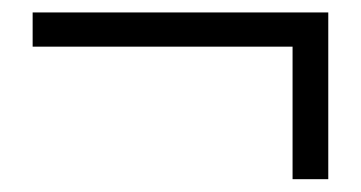

<svg xmlns="http://www.w3.org/2000/svg" viewBox="-20 -453 577 307"><path d="M504.9 -166.5H447.8V-378.4H32.2V-433.1H504.9Z"/></svg>

Font: Caudex
Style: Regular
Weight: 400
Version: Version 1.04